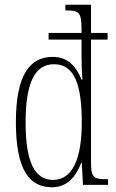

<svg xmlns="http://www.w3.org/2000/svg" viewBox="-20 -780 490 810"><path d="M199 10C261 10 299 -31 323 -94H325L330 0H436V-24H427C376 -24 364 -32 364 -91V-613H434V-641H364V-760H256V-736H261C313 -736 324 -729 324 -655V-641H185V-613H324V-544C324 -510 325 -469 328 -444H324C301 -501 266 -540 202 -540C109 -540 47 -469 47 -265C47 -63 104 10 199 10ZM204 -21C128 -21 88 -93 88 -263C88 -441 132 -509 208 -509C295 -509 325 -421 325 -263C325 -109 285 -21 204 -21Z"/></svg>

Font: Noto Serif Thai ExtraCondensed ExtraLight
Style: Regular
Weight: 200
Width: 2
Designer: Monotype Design Team
Foundry: Monotype Imaging Inc.
Version: Version 2.002